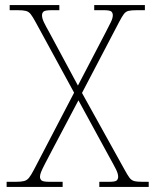

<svg xmlns="http://www.w3.org/2000/svg" viewBox="-20 -734 610 754"><path d="M6 0V-20H41Q63 -20 74.5 -23Q86 -26 94 -36Q102 -46 113 -67L271 -370L120 -647Q108 -669 100.5 -678.5Q93 -688 82 -691Q71 -694 49 -694H18V-714H213V-694H184Q157 -694 151 -688.5Q145 -683 145 -674Q145 -662 152.5 -646.5Q160 -631 173 -608L286 -398L395 -607Q406 -629 414.5 -645.5Q423 -662 423 -674Q423 -683 417.5 -688.5Q412 -694 386 -694H350V-714H549V-694H519Q497 -694 485.5 -691.5Q474 -689 466.5 -679Q459 -669 448 -648L302 -369L469 -68Q481 -46 488.5 -36Q496 -26 507 -23Q518 -20 540 -20H564V0H370V-20H408Q433 -20 438.5 -25.5Q444 -31 444 -40Q444 -52 435.5 -69Q427 -86 408 -120L288 -340L184 -143Q166 -109 156 -89.5Q146 -70 141.5 -59Q137 -48 137 -40Q137 -31 143 -25.5Q149 -20 176 -20H226V0Z"/></svg>

Font: Noto Serif Hebrew Thin
Style: Regular
Weight: 250
Version: Version 2.003